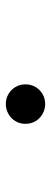

<svg xmlns="http://www.w3.org/2000/svg" viewBox="222 -380 175 659"><g transform="rotate(-90 309.5 -50.5)"><path d="M282 17Q263.5 17 247.8 8Q232 -1 223 -16.2Q214 -31.5 214 -50.5Q214 -69.5 223 -84.8Q232 -100 247.8 -109Q263.5 -118 282 -118Q301 -118 316.2 -109Q331.5 -100 340.5 -84.8Q349.5 -69.5 349.5 -50.5Q349.5 -31.5 340.5 -16.2Q331.5 -1 316.2 8Q301 17 282 17Z"/></g></svg>

Font: Sono Monospace Light
Style: Regular
Weight: 300
Version: Version 2.112